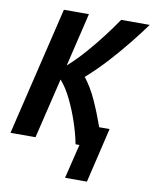

<svg xmlns="http://www.w3.org/2000/svg" viewBox="-100 -764 818 1020"><g transform="rotate(10 309.5 -254.0)"><path d="M322 185 367 0H346Q336 -53 315.5 -114.5Q295 -176 267.5 -232.5Q240 -289 208 -325L130 0H-5L161 -693H296L227 -404Q274 -446 319.5 -498Q365 -550 404 -601.5Q443 -653 470 -693H624Q591 -647 545 -589.5Q499 -532 445 -472.5Q391 -413 332 -361Q370 -313 399.5 -247.5Q429 -182 454 -111H510L440 185Z"/></g></svg>

Font: Ubuntu Sans Mono
Style: Italic
Weight: 400
Italic angle: -13.5°
Monospace: yes
Designer: Dalton Maag Ltd
Foundry: Dalton Maag Ltd
Version: Version 1.006